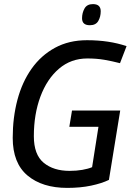

<svg xmlns="http://www.w3.org/2000/svg" viewBox="-20 -906 637 936"><path d="M308 10Q186 10 114 -50.5Q42 -111 42 -234Q42 -333 65 -419.5Q88 -506 134 -571Q180 -636 248 -673Q316 -710 404 -710Q512 -710 597 -681L565 -598Q526 -608 488.5 -614.5Q451 -621 406 -621Q326 -621 267.5 -571Q209 -521 177 -435Q145 -349 145 -242Q145 -152 193 -112.5Q241 -73 319 -73Q353 -73 381.5 -78Q410 -83 429 -91L460 -288H318L331 -367H566L511 -29Q476 -12 424 -1Q372 10 308 10ZM418 -783Q380 -783 380 -817Q380 -843 392 -864.5Q404 -886 433 -886Q471 -886 471 -851Q471 -824 459 -803.5Q447 -783 418 -783Z"/></svg>

Font: Georama Medium
Style: Italic
Weight: 500
Italic angle: -9°
Designer: Jean-Baptiste Levee
Foundry: Production Type
Version: Version 1.000